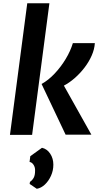

<svg xmlns="http://www.w3.org/2000/svg" viewBox="-20 -819 596 1166"><path d="M40.5 0 145.5 -799H280L175 0ZM378.5 -1 232.5 -309Q273.5 -331.5 311.5 -371.8Q349.5 -412 378.8 -460.5Q408 -509 422.5 -557H556Q553.5 -519 536.5 -480.8Q519.5 -442.5 492.8 -407.8Q466 -373 433.8 -344.8Q401.5 -316.5 368 -299L535 -1ZM203.5 327.5 160 298 162 285.5Q177 275 185 259.8Q193 244.5 193 218Q194 198 184 182.2Q174 166.5 159.5 164.5L164 129.5L235 78.5Q266 85.5 285 114.5Q304 143.5 304 181Q304 216.5 289.8 248.2Q275.5 280 252.8 301.5Q230 323 203.5 327.5Z"/></svg>

Font: Merriweather Sans SemiBold
Style: Italic
Weight: 600
Italic angle: -7.5°
Designer: Eben Sorkin
Foundry: Eben Sorkin
Version: Version 2.001